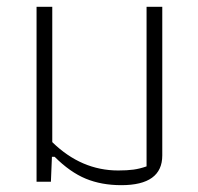

<svg xmlns="http://www.w3.org/2000/svg" viewBox="-20 -532 579 562"><path d="M140 -73H132L129 0H87V-512H133V-116Q218 -33 326 -33Q352 -33 370.5 -35.5Q389 -38 409 -45V-512H455V-77Q455 10 335 10Q277 10 231 -9Q185 -28 140 -73Z"/></svg>

Font: Athiti Light
Style: Regular
Weight: 300
Designer: CadsonDemak Team
Foundry: CadsonDemak
Version: Version 1.032